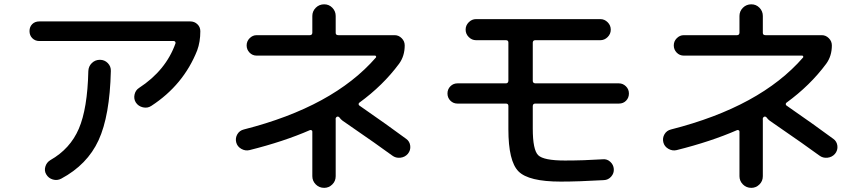

<svg xmlns="http://www.w3.org/2000/svg" viewBox="-20 -820 4040 899"><path d="M164.1 -627.9Q144.5 -627.9 131.3 -641.1Q118.2 -654.3 118.2 -674.3Q118.2 -694.3 130.9 -707Q143.6 -719.7 164.1 -719.7H871.1Q890.6 -719.7 904.3 -706.5Q918 -693.4 918 -673.8Q918 -624 903.3 -584Q838.9 -421.9 688.5 -324.2Q670.9 -312.5 649.4 -317.4Q627.9 -322.3 616.2 -339.8Q605.5 -356.4 609.9 -377Q614.3 -397.5 630.9 -408.2Q756.8 -490.2 801.8 -617.2Q802.7 -621.1 800.3 -624.5Q797.9 -627.9 793.9 -627.9ZM393.6 -487.3Q394.5 -509.8 410.2 -524.9Q425.8 -540 447.8 -540Q469.7 -540 484.9 -524.4Q500 -508.8 499 -487.3Q494.1 -277.3 441.4 -163.1Q388.7 -48.8 266.6 16.6Q248 26.4 227.5 20.5Q207 14.6 196.3 -3.9Q186.5 -20.5 192.4 -40Q198.2 -59.6 215.8 -70.3Q308.6 -123 349.1 -217.3Q389.6 -311.5 393.6 -487.3Z M1148.4 -117.2Q1128.9 -112.3 1109.9 -123Q1090.8 -133.8 1085.9 -153.8Q1081.1 -173.8 1091.3 -191.4Q1101.6 -209 1122.1 -213.9Q1540 -320.3 1740.2 -550.8Q1742.2 -552.7 1740.7 -556.2Q1739.3 -559.6 1736.3 -559.6H1181.6Q1162.1 -559.6 1148.4 -573.7Q1134.8 -587.9 1134.8 -607.4Q1134.8 -627 1148.9 -641.1Q1163.1 -655.3 1181.6 -655.3H1430.7Q1441.4 -655.3 1442.4 -666V-745.1Q1442.4 -767.6 1458.5 -783.7Q1474.6 -799.8 1498 -799.8Q1520.5 -799.8 1536.1 -783.7Q1551.8 -767.6 1551.8 -745.1V-666Q1551.8 -655.3 1564.5 -655.3H1828.1Q1846.7 -655.3 1860.8 -641.1Q1875 -627 1875 -607.4Q1875 -557.6 1848.6 -521.5Q1773.4 -419.9 1662.1 -338.9Q1659.2 -336.9 1659.2 -332.5Q1659.2 -328.1 1662.1 -326.2Q1798.8 -231.4 1881.8 -169.9Q1898.4 -158.2 1900.9 -137.2Q1903.3 -116.2 1889.6 -99.6Q1876 -84 1854.5 -81.5Q1833 -79.1 1816.4 -91.8Q1762.7 -131.8 1584 -254.9Q1574.2 -262.7 1571.3 -267.6Q1565.4 -276.4 1557.6 -273.4Q1549.8 -268.6 1551.8 -258.8V-250V4.9Q1551.8 28.3 1535.6 43.9Q1519.5 59.6 1498 59.6Q1474.6 59.6 1458.5 43.5Q1442.4 27.3 1442.4 4.9V-204.1Q1442.4 -208 1439 -210Q1435.5 -211.9 1431.6 -210.9Q1308.6 -157.2 1148.4 -117.2Z M2122.1 -335Q2102.5 -335 2088.9 -348.6Q2075.2 -362.3 2075.2 -382.3Q2075.2 -402.3 2088.9 -416Q2102.5 -429.7 2122.1 -429.7H2348.6Q2359.4 -429.7 2360.4 -441.4V-621.1Q2360.4 -631.8 2348.6 -631.8H2209Q2189.5 -631.8 2174.8 -646.5Q2160.2 -661.1 2160.2 -681.2Q2160.2 -701.2 2174.8 -715.8Q2189.5 -730.5 2209 -730.5H2791Q2810.5 -730.5 2825.2 -715.8Q2839.8 -701.2 2839.8 -681.2Q2839.8 -661.1 2825.2 -646.5Q2810.5 -631.8 2791 -631.8H2486.3Q2475.6 -631.8 2474.6 -621.1V-441.4Q2474.6 -430.7 2486.3 -429.7H2877.9Q2896.5 -429.7 2910.6 -416Q2924.8 -402.3 2924.8 -382.3Q2924.8 -362.3 2911.6 -348.6Q2898.4 -335 2877.9 -335H2486.3Q2475.6 -335 2474.6 -324.2V-217.8Q2474.6 -118.2 2500 -93.3Q2525.4 -68.4 2625 -68.4Q2712.9 -68.4 2802.7 -74.2Q2822.3 -76.2 2837.4 -62.5Q2852.5 -48.8 2854 -28.8Q2855.5 -8.8 2841.8 6.8Q2828.1 22.5 2807.6 23.4Q2688.5 30.3 2605.5 30.3Q2455.1 30.3 2407.7 -17.6Q2360.4 -65.4 2360.4 -214.8V-324.2Q2360.4 -335 2348.6 -335Z M3148.4 -117.2Q3128.9 -112.3 3109.9 -123Q3090.8 -133.8 3085.9 -153.8Q3081.1 -173.8 3091.3 -191.4Q3101.6 -209 3122.1 -213.9Q3540 -320.3 3740.2 -550.8Q3742.2 -552.7 3740.7 -556.2Q3739.3 -559.6 3736.3 -559.6H3181.6Q3162.1 -559.6 3148.4 -573.7Q3134.8 -587.9 3134.8 -607.4Q3134.8 -627 3148.9 -641.1Q3163.1 -655.3 3181.6 -655.3H3430.7Q3441.4 -655.3 3442.4 -666V-745.1Q3442.4 -767.6 3458.5 -783.7Q3474.6 -799.8 3498 -799.8Q3520.5 -799.8 3536.1 -783.7Q3551.8 -767.6 3551.8 -745.1V-666Q3551.8 -655.3 3564.5 -655.3H3828.1Q3846.7 -655.3 3860.8 -641.1Q3875 -627 3875 -607.4Q3875 -557.6 3848.6 -521.5Q3773.4 -419.9 3662.1 -338.9Q3659.2 -336.9 3659.2 -332.5Q3659.2 -328.1 3662.1 -326.2Q3798.8 -231.4 3881.8 -169.9Q3898.4 -158.2 3900.9 -137.2Q3903.3 -116.2 3889.6 -99.6Q3876 -84 3854.5 -81.5Q3833 -79.1 3816.4 -91.8Q3762.7 -131.8 3584 -254.9Q3574.2 -262.7 3571.3 -267.6Q3565.4 -276.4 3557.6 -273.4Q3549.8 -268.6 3551.8 -258.8V-250V4.9Q3551.8 28.3 3535.6 43.9Q3519.5 59.6 3498 59.6Q3474.6 59.6 3458.5 43.5Q3442.4 27.3 3442.4 4.9V-204.1Q3442.4 -208 3439 -210Q3435.5 -211.9 3431.6 -210.9Q3308.6 -157.2 3148.4 -117.2Z"/></svg>

Font: Rounded-X Mgen+ 1mn medium
Style: Regular
Weight: 500
Designer: [Source Han Sans]
Ryoko NISHIZUKA  (kana & ideographs); Paul D. Hunt (Latin, Greek & Cyrillic); Wenlong ZHANG  (bopomofo
Version: Version 1.059.20150602